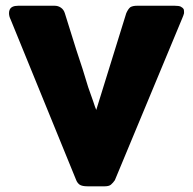

<svg xmlns="http://www.w3.org/2000/svg" viewBox="-20 -655 678 675"><path d="M17.6 -585.9Q11.7 -597.7 11.7 -608.4Q11.7 -615.2 13.7 -620.1Q19.5 -634.8 43.9 -634.8Q85.9 -634.8 171.9 -634.8Q184.6 -634.8 194.3 -627.9Q204.1 -621.1 208 -608.4Q216.8 -581.1 226.6 -548.8Q237.3 -515.6 248 -480.5Q259.8 -446.3 270.5 -412.1Q281.2 -377.9 290 -348.6Q299.8 -320.3 307.6 -298.8Q314.5 -277.3 318.4 -268.6Q353.5 -381.8 423.8 -608.4Q430.7 -624 438.5 -629.9Q447.3 -634.8 461.9 -634.8Q505.9 -634.8 593.8 -634.8Q608.4 -634.8 615.2 -631.8Q623 -627.9 626 -622.1Q627 -618.2 627 -613.3Q627 -611.3 627 -608.4Q625 -600.6 621.1 -591.8Q542 -401.4 383.8 -21.5Q377.9 -12.7 370.1 -5.9Q363.3 0 347.7 0Q328.1 0 288.1 0Q268.6 0 259.8 -5.9Q252 -11.7 248 -21.5Q170.9 -210 17.6 -585.9Z"/></svg>

Font: Cocogoose
Style: Regular
Weight: 400
Designer: Cosimo Lorenzo Pancini
Version: Version 1.000